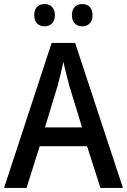

<svg xmlns="http://www.w3.org/2000/svg" viewBox="-20 -928 628 948"><path d="M149 -853C149 -816 171 -798 200 -798C228 -798 251 -816 251 -853C251 -891 228 -908 200 -908C171 -908 149 -891 149 -853ZM335 -853C335 -816 357 -798 386 -798C414 -798 437 -816 437 -853C437 -891 414 -908 386 -908C357 -908 335 -891 335 -853ZM476 0H587L351 -716H235L0 0H111L176 -206H410ZM322 -505 385 -299H202L265 -506C273 -537 285 -584 293 -623C299 -593 315 -533 322 -505Z"/></svg>

Font: Noto Sans Khmer UI SemiCondensed Medium
Style: Regular
Weight: 500
Width: 4
Designer: Danh Hong and the Monotype Design Team
Foundry: Monotype Imaging Inc.
Version: Version 2.002